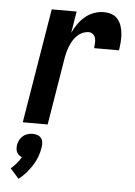

<svg xmlns="http://www.w3.org/2000/svg" viewBox="-55 -570 610 868"><g transform="rotate(5 250.0 -136.0)"><path d="M59 0 145 -520H258L242 -422Q251 -442 264.5 -461.5Q278 -481 296 -496.5Q314 -512 336.5 -520Q359 -528 381 -528Q400 -528 417 -522Q434 -516 445 -502.5Q456 -489 461.5 -472Q467 -455 468.5 -436.5Q470 -418 468.5 -399.5Q467 -381 464 -362H351Q352 -373 353 -384.5Q354 -396 351.5 -406.5Q349 -417 340.5 -424.5Q332 -432 321 -432Q307 -432 292.5 -425.5Q278 -419 267 -408Q256 -397 248.5 -383.5Q241 -370 235.5 -355.5Q230 -341 226.5 -326.5Q223 -312 221 -298L172 0ZM62 256 23 212Q36 201 48 187Q60 173 69 157Q61 155 55 149.5Q49 144 45.5 137Q42 130 41.5 121.5Q41 113 42 104Q44 93 49.5 82Q55 71 64.5 63Q74 55 85.5 51.5Q97 48 108 48Q119 48 129.5 51.5Q140 55 146.5 63Q153 71 154.5 82Q156 93 154 104Q151 126 143.5 147Q136 168 123.5 187.5Q111 207 96 224.5Q81 242 62 256Z"/></g></svg>

Font: Iosevka
Style: Bold Italic
Weight: 700
Italic angle: -9°
Monospace: yes
Designer: Belleve Invis
Foundry: Belleve Invis
Version: Version 32.5.0; ttfautohint (v1.8.4)